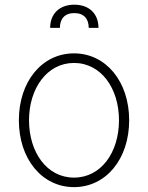

<svg xmlns="http://www.w3.org/2000/svg" viewBox="-20 -779 625 811"><path d="M292.6 11.4C427.6 11.4 525.6 -107.2 525.6 -271C525.6 -434.7 427.2 -553.6 292.6 -553.6C157.7 -553.6 59.7 -435 59.7 -271C59.7 -107.2 157.7 11.4 292.6 11.4ZM292.6 -28.8C177.9 -28.8 102.6 -135.7 102.6 -271C102.6 -405.5 178.6 -513.1 292.6 -513.1C407 -513.1 482.6 -405.9 482.6 -271C482.6 -135.7 407.3 -28.8 292.6 -28.8ZM191.8 -661.2H233C233 -698.5 252.5 -723.7 294 -723.7C334.9 -723.7 354.8 -698.9 354.8 -661.2H396C396 -720.2 357.6 -759.2 294 -759.2C230.8 -759.2 191.8 -720.2 191.8 -661.2Z"/></svg>

Font: Karasuma Gothic
Style: Thin
Weight: 200
Designer: Rasmus Andersson / Ryoko Ishizuka
Foundry: rsms
Version: Version 1.00